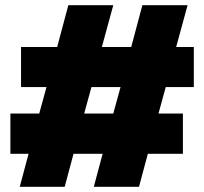

<svg xmlns="http://www.w3.org/2000/svg" viewBox="-20 -719 786 739"><path d="M90 -127H20V-282H131L159 -384H61V-538H200L243 -699H416L372 -538H485L528 -699H702L658 -538H726V-384H618L590 -282H684V-127H549L515 0H341L375 -127H263L229 0H56ZM416 -282 444 -384H332L304 -282Z"/></svg>

Font: Readiness ExtraBold
Style: Regular
Weight: 800
Designer: Katatrad Team
Foundry: CadsonDemak
Version: Version 1.00;January 16, 2020;FontCreator 12.0.0.2550 64-bit